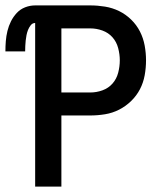

<svg xmlns="http://www.w3.org/2000/svg" viewBox="-39 -690 609 710"><path d="M91 0V-605Q81 -605 74.5 -596.5Q68 -588 64.5 -579Q61 -570 59 -560Q57 -550 56 -540Q55 -530 54.5 -520Q54 -510 54 -500H-19Q-19 -519 -17.5 -538Q-16 -557 -11.5 -575.5Q-7 -594 1.5 -611Q10 -628 23 -642Q36 -656 54 -663Q72 -670 91 -670H295Q322 -670 349.5 -665.5Q377 -661 401.5 -649Q426 -637 446 -617.5Q466 -598 478.5 -573.5Q491 -549 496 -521.5Q501 -494 501 -467Q501 -439 496 -411.5Q491 -384 478.5 -360Q466 -336 446 -316.5Q426 -297 401.5 -284.5Q377 -272 349.5 -267.5Q322 -263 295 -263H188V0ZM188 -348H295Q318 -348 340 -356Q362 -364 377 -381Q392 -398 398 -421Q404 -444 404 -467Q404 -489 398 -512Q392 -535 377 -552Q362 -569 340 -577Q318 -585 295 -585H188Z"/></svg>

Font: Lode Dark
Style: Bold
Weight: 700
Monospace: yes
Designer: Belleve Invis
Foundry: Belleve Invis
Version: Version 29.2.0; ttfautohint (v1.8.3)